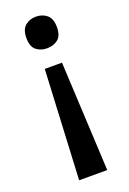

<svg xmlns="http://www.w3.org/2000/svg" viewBox="-142 -599 556 828"><g transform="rotate(-20 136.5 -185.5)"><path d="M96 -324H175L200 178H71ZM207 -476Q207 -436 186.5 -420Q166 -404 136 -404Q108 -404 87.5 -420Q67 -436 67 -476Q67 -515 87.5 -532Q108 -549 136 -549Q166 -549 186.5 -532Q207 -515 207 -476Z"/></g></svg>

Font: Noto Sans Syriac Eastern Medium
Style: Regular
Weight: 500
Designer: Patrick Giasson and the Monotype Design Team
Foundry: Monotype Imaging Inc.
Version: Version 3.001